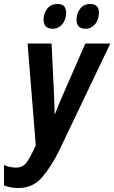

<svg xmlns="http://www.w3.org/2000/svg" viewBox="-48 -932 572 961"><path d="M283 -869Q283 -912 240 -912Q206 -912 188 -888Q170 -864 170 -834Q170 -788 217 -788Q244 -788 263.5 -810.5Q283 -833 283 -869ZM447 -869Q447 -912 404 -912Q371 -912 353 -888Q335 -864 335 -834Q335 -788 380 -788Q408 -788 427.5 -810.5Q447 -833 447 -869ZM247 -176 504 -714H379L275 -476Q261 -445 248.5 -414.5Q236 -384 226 -358Q225 -376 224 -410.5Q223 -445 222 -468L210 -714H90L131 -205Q103 -142 84 -117.5Q65 -93 33 -93Q21 -93 3 -96Q-15 -99 -28 -107V-4Q-13 2 3.5 5.5Q20 9 45 9Q117 9 163 -45Q209 -99 247 -176Z"/></svg>

Font: Noto Sans Display Condensed
Style: Bold Italic
Weight: 700
Width: 3
Designer: Monotype Design team
Foundry: Monotype Imaging Inc.
Version: 1.000